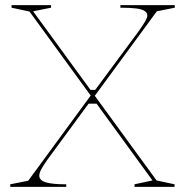

<svg xmlns="http://www.w3.org/2000/svg" viewBox="-20 -728 721 748"><path d="M504 0V-10L574 -25L95 -683L25 -698V-708H179V-698L109 -684L590 -25L660 -10V0ZM20 0V-10L90 -24L335 -358L359 -324H325L164 -105Q148 -82 140.5 -68Q133 -54 133 -44Q133 -26 157.5 -18Q182 -10 238 -10V0ZM329 -378H351L517 -602Q538 -631 546 -645.5Q554 -660 554 -667Q554 -678 544 -685Q534 -692 511 -695Q488 -698 449 -698V-708H661V-698L591 -684L348 -353Z"/></svg>

Font: Kalnia Thin
Style: Regular
Weight: 100
Version: Version 1.105